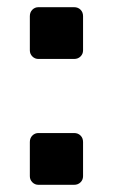

<svg xmlns="http://www.w3.org/2000/svg" viewBox="-20 -514 314 534"><path d="M87 -350Q77 -350 70 -357Q63 -364 63 -374V-469Q63 -480 70 -487Q77 -494 87 -494H186Q197 -494 204 -487Q211 -480 211 -469V-374Q211 -364 204 -357Q197 -350 186 -350ZM87 0Q77 0 70 -7Q63 -14 63 -24V-119Q63 -130 70 -137Q77 -144 87 -144H186Q197 -144 204 -137Q211 -130 211 -119V-24Q211 -14 204 -7Q197 0 186 0Z"/></svg>

Font: Rubik Medium
Style: Regular
Weight: 500
Designer: Hubert and Fischer
Foundry: Hubert and Fischer
Version: Version 2.300; ttfautohint (v1.8.4.7-5d5b);gftools[0.9.30]